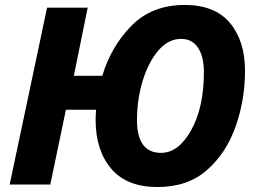

<svg xmlns="http://www.w3.org/2000/svg" viewBox="-20 -745 1035 775"><path d="M615 10Q738 10 816 -59Q894 -128 931.5 -235.5Q969 -343 969 -459Q969 -580 908 -652.5Q847 -725 726 -725Q593 -725 510.5 -641Q428 -557 393 -439H278L334 -714H170L19 0H183L246 -302H368Q367 -292 366.5 -282Q366 -272 366 -261Q366 -138 429 -64Q492 10 615 10ZM630 -128Q533 -128 533 -260Q533 -344 556 -419Q579 -494 619 -541Q659 -588 711 -588Q756 -588 779.5 -552Q803 -516 803 -454Q803 -312 752 -220Q701 -128 630 -128Z"/></svg>

Font: Noto Sans Display Extra
Style: Italic
Weight: 800
Italic angle: -12°
Designer: Monotype Design Team
Foundry: Monotype Imaging Inc.
Version: Version 1.900